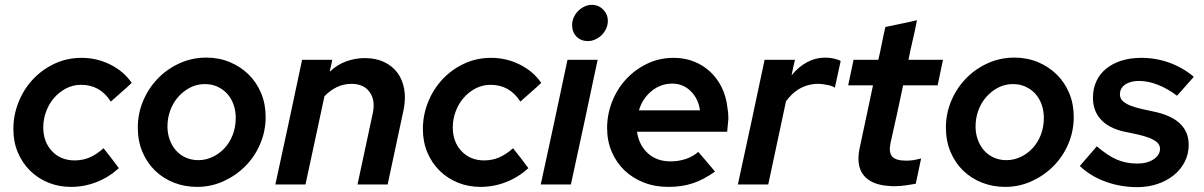

<svg xmlns="http://www.w3.org/2000/svg" viewBox="-20 -759 4953 790"><path d="M287 -99Q321 -99 349.5 -111.5Q378 -124 406 -149Q422 -129 438 -108.5Q454 -88 469 -67Q427 -29 376.5 -9.5Q326 10 272 10Q222 10 179 -7.5Q136 -25 104 -56.5Q72 -88 53.5 -131.5Q35 -175 35 -228Q35 -285 56 -338Q77 -391 114.5 -431.5Q152 -472 203.5 -496.5Q255 -521 316 -521Q378 -521 433.5 -493.5Q489 -466 522 -418Q501 -398 479.5 -379.5Q458 -361 436 -341Q392 -410 314 -410Q280 -410 251.5 -395Q223 -380 202 -355.5Q181 -331 169.5 -299.5Q158 -268 158 -235Q158 -175 194 -137Q230 -99 287 -99Z M547 -234Q547 -292 569 -344Q591 -396 629 -435.5Q667 -475 718.5 -498.5Q770 -522 829 -522Q881 -522 925.5 -503.5Q970 -485 1003 -452.5Q1036 -420 1054.5 -375.5Q1073 -331 1073 -278Q1073 -219 1050.5 -166.5Q1028 -114 989 -75Q950 -36 899 -13Q848 10 791 10Q740 10 695.5 -7.5Q651 -25 618 -57Q585 -89 566 -134Q547 -179 547 -234ZM796 -100Q826 -100 854 -113Q882 -126 903.5 -149Q925 -172 937.5 -204Q950 -236 950 -274Q950 -303 941 -328.5Q932 -354 915.5 -372.5Q899 -391 875.5 -402Q852 -413 823 -413Q790 -413 762 -398.5Q734 -384 713 -360Q692 -336 680.5 -304.5Q669 -273 669 -239Q669 -209 678.5 -183.5Q688 -158 704.5 -139.5Q721 -121 744.5 -110.5Q768 -100 796 -100Z M1113 0Q1141 -129 1168.5 -256.5Q1196 -384 1223 -513H1347Q1345 -500 1342 -488.5Q1339 -477 1337 -464Q1367 -493 1404.5 -506.5Q1442 -520 1481 -520Q1526 -520 1560 -504Q1594 -488 1615 -460Q1636 -432 1643 -393Q1650 -354 1641 -309L1575 0H1451L1514 -294Q1525 -346 1501 -380Q1477 -414 1426 -414Q1394 -414 1366 -400.5Q1338 -387 1315 -363Q1295 -272 1276 -181.5Q1257 -91 1237 0Z M1972 -99Q2006 -99 2034.5 -111.5Q2063 -124 2091 -149Q2107 -129 2123 -108.5Q2139 -88 2154 -67Q2112 -29 2061.5 -9.5Q2011 10 1957 10Q1907 10 1864 -7.5Q1821 -25 1789 -56.5Q1757 -88 1738.5 -131.5Q1720 -175 1720 -228Q1720 -285 1741 -338Q1762 -391 1799.5 -431.5Q1837 -472 1888.5 -496.5Q1940 -521 2001 -521Q2063 -521 2118.5 -493.5Q2174 -466 2207 -418Q2186 -398 2164.5 -379.5Q2143 -361 2121 -341Q2077 -410 1999 -410Q1965 -410 1936.5 -395Q1908 -380 1887 -355.5Q1866 -331 1854.5 -299.5Q1843 -268 1843 -235Q1843 -175 1879 -137Q1915 -99 1972 -99Z M2399 -590Q2370 -590 2352 -608.5Q2334 -627 2334 -656Q2334 -672 2340.5 -687Q2347 -702 2358.5 -713.5Q2370 -725 2384.5 -732Q2399 -739 2415 -739Q2443 -739 2462 -719.5Q2481 -700 2481 -673Q2481 -656 2474 -641Q2467 -626 2456 -615Q2445 -604 2430 -597Q2415 -590 2399 -590ZM2439 -513Q2412 -384 2384.5 -256.5Q2357 -129 2329 0H2205Q2233 -129 2260.5 -256.5Q2288 -384 2315 -513Z M2922 -53Q2874 -19 2829.5 -4.5Q2785 10 2730 10Q2675 10 2629 -8Q2583 -26 2549.5 -58Q2516 -90 2497 -134.5Q2478 -179 2478 -232Q2478 -288 2498.5 -340.5Q2519 -393 2556 -433Q2593 -473 2643 -497Q2693 -521 2752 -521Q2797 -521 2835 -506Q2873 -491 2902 -464Q2931 -437 2949.5 -399.5Q2968 -362 2973 -317Q2975 -306 2976 -294Q2977 -282 2977 -270Q2976 -260 2975 -249Q2974 -238 2972 -217H2601Q2609 -162 2645.5 -128.5Q2682 -95 2739 -95Q2771 -95 2800.5 -104.5Q2830 -114 2853 -134Q2871 -114 2888 -93.5Q2905 -73 2922 -53ZM2746 -415Q2698 -415 2660.5 -384Q2623 -353 2609 -305H2860Q2854 -352 2822.5 -383.5Q2791 -415 2746 -415Z M3016 0Q3044 -129 3071.5 -256.5Q3099 -384 3126 -513H3251Q3247 -496 3243.5 -480.5Q3240 -465 3237 -449Q3265 -484 3300.5 -503Q3336 -522 3377 -522Q3394 -522 3411.5 -518Q3429 -514 3439 -508Q3433 -480 3427 -453Q3421 -426 3415 -398Q3406 -405 3387 -409Q3368 -413 3351 -414Q3345 -414 3339 -414Q3333 -414 3328 -413Q3259 -405 3214 -342L3141 0Z M3517 -149Q3531 -214 3544.5 -278Q3558 -342 3572 -408H3470Q3475 -434 3481 -460.5Q3487 -487 3492 -513H3594Q3602 -547 3608.5 -580.5Q3615 -614 3623 -648Q3655 -655 3688 -661.5Q3721 -668 3753 -676Q3745 -634 3735.5 -594Q3726 -554 3718 -513H3860Q3855 -487 3849 -460.5Q3843 -434 3838 -408H3696Q3683 -348 3670.5 -289Q3658 -230 3644 -170Q3636 -132 3651 -115Q3666 -98 3708 -98Q3725 -98 3737.5 -100Q3750 -102 3770 -107Q3765 -81 3759 -55Q3753 -29 3748 -3Q3731 0 3708 3.5Q3685 7 3665 7Q3657 7 3650 7Q3643 7 3636 6Q3564 1 3533 -38.5Q3502 -78 3517 -149Z M3872 -234Q3872 -292 3894 -344Q3916 -396 3954 -435.5Q3992 -475 4043.5 -498.5Q4095 -522 4154 -522Q4206 -522 4250.5 -503.5Q4295 -485 4328 -452.5Q4361 -420 4379.5 -375.5Q4398 -331 4398 -278Q4398 -219 4375.5 -166.5Q4353 -114 4314 -75Q4275 -36 4224 -13Q4173 10 4116 10Q4065 10 4020.5 -7.5Q3976 -25 3943 -57Q3910 -89 3891 -134Q3872 -179 3872 -234ZM4121 -100Q4151 -100 4179 -113Q4207 -126 4228.5 -149Q4250 -172 4262.5 -204Q4275 -236 4275 -274Q4275 -303 4266 -328.5Q4257 -354 4240.5 -372.5Q4224 -391 4200.5 -402Q4177 -413 4148 -413Q4115 -413 4087 -398.5Q4059 -384 4038 -360Q4017 -336 4005.5 -304.5Q3994 -273 3994 -239Q3994 -209 4003.5 -183.5Q4013 -158 4029.5 -139.5Q4046 -121 4069.5 -110.5Q4093 -100 4121 -100Z M4423 -76Q4440 -96 4458 -116.5Q4476 -137 4493 -157Q4537 -119 4575 -102.5Q4613 -86 4660 -86Q4700 -86 4726.5 -103.5Q4753 -121 4753 -147Q4753 -162 4741 -173Q4729 -184 4708 -192Q4687 -200 4660 -206Q4633 -212 4603 -218Q4542 -232 4509.5 -267.5Q4477 -303 4477 -357Q4477 -394 4491 -424.5Q4505 -455 4531.5 -476.5Q4558 -498 4594.5 -509.5Q4631 -521 4676 -521Q4736 -521 4791.5 -501Q4847 -481 4892 -443L4823 -365Q4785 -394 4744.5 -410Q4704 -426 4667 -426Q4631 -426 4609.5 -411Q4588 -396 4588 -371Q4588 -354 4600 -343Q4612 -332 4632.5 -324Q4653 -316 4680.5 -310Q4708 -304 4740 -297Q4871 -265 4871 -163Q4871 -125 4854.5 -93Q4838 -61 4809.5 -38Q4781 -15 4742.5 -2Q4704 11 4659 11Q4591 11 4529 -11.5Q4467 -34 4423 -76Z"/></svg>

Font: Rosa Sans SemiBold
Style: Italic
Weight: 600
Italic angle: -12°
Designer: Pentagram / MCKL
Foundry: Pentagram / MCKL
Version: Version 1.005;September 16, 2019;FontCreator 11.5.0.2425 64-